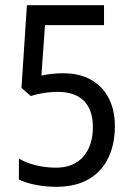

<svg xmlns="http://www.w3.org/2000/svg" viewBox="-20 -710 512 742"><path d="M200 12C344 12 424 -80 424 -223C424 -346 350 -427 226 -427C199 -427 166 -424 140 -418L154 -613H382V-690H84L63 -370L99 -339C130 -349 168 -355 202 -355C292 -355 339 -308 339 -218C339 -126 289 -62 198 -62C143 -62 93 -74 53 -97V-16C89 1 141 12 200 12Z"/></svg>

Font: Noto Sans Kannada Condensed
Style: Regular
Weight: 400
Width: 3
Designer: Jelle Bosma - Monotype Design Team
Foundry: Monotype Imaging Inc.
Version: Version 2.005